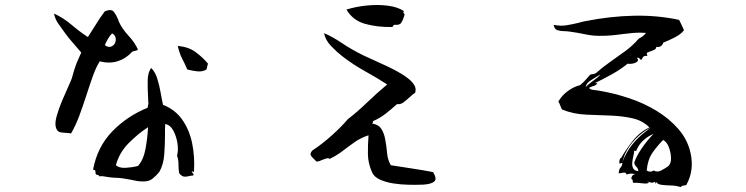

<svg xmlns="http://www.w3.org/2000/svg" viewBox="-20 -752 3040 782"><path d="M770 -52Q767 -51 765 -53Q763 -55 761 -55Q761 -51 764 -48Q766 -46 767.5 -44Q769 -42 767 -37Q763 -37 759 -36.5Q755 -36 751 -35Q741 -32 731 -32.5Q721 -33 710 -46Q707 -60 707 -81.5Q707 -103 701 -118Q707 -138 703 -166.5Q699 -195 686.5 -219Q674 -243 653 -247Q652 -236 652 -225Q652 -214 652 -202Q652 -163 649 -122.5Q646 -82 629 -52Q616 -36 601 -24Q586 -12 560 -13Q549 -13 537 -15Q525 -17 513 -20Q497 -23 480.5 -25.5Q464 -28 449 -28Q442 -28 434.5 -29Q427 -30 419 -31Q410 -33 401 -34Q392 -35 383 -34Q384 -40 374 -40Q370 -42 369.5 -45Q369 -48 369 -51Q369 -54 368 -57Q367 -60 359 -61Q376 -153 436.5 -216Q497 -279 581 -313Q581 -316 583 -323Q586 -332 584 -334Q584 -340 583.5 -346Q583 -352 583 -359Q581 -390 581.5 -424Q582 -458 596 -475Q612 -459 620.5 -432Q629 -405 634 -376Q639 -347 644 -325Q693 -306 722 -265Q751 -224 762.5 -169Q774 -114 770 -52ZM542 -550Q538 -546 530.5 -545Q523 -544 518 -541Q494 -514 460.5 -503Q427 -492 386 -502Q371 -478 358 -441.5Q345 -405 331.5 -363Q318 -321 303 -280.5Q288 -240 269 -208Q264 -210 259 -210Q254 -210 248 -211Q236 -211 225 -213.5Q214 -216 209 -229Q202 -246 210 -276Q218 -306 232 -339.5Q246 -373 258 -399Q261 -406 264 -412.5Q267 -419 269 -424Q272 -430 277 -448.5Q282 -467 287 -481Q292 -496 298.5 -510Q305 -524 311 -538Q296 -556 279.5 -574.5Q263 -593 248 -613Q234 -633 219 -653.5Q204 -674 200 -697Q240 -678 271.5 -651Q303 -624 338 -601Q355 -627 371.5 -654Q388 -681 407 -706Q434 -717 444 -703.5Q454 -690 461 -673Q463 -667 464 -664Q477 -635 503 -607Q529 -579 542 -550ZM583 -234Q543 -208 504.5 -169.5Q466 -131 452 -79Q466 -67 492 -68.5Q518 -70 542 -76Q565 -102 573 -147.5Q581 -193 583 -234ZM827 -493 821 -469Q804 -459 783 -461.5Q762 -464 747 -468Q744 -469 743 -469Q732 -494 721.5 -514Q711 -534 704 -565Q748 -561 776.5 -540Q805 -519 827 -493ZM448 -576Q453 -586 451 -597.5Q449 -609 437 -616Q427 -607 418.5 -591.5Q410 -576 407 -568Q421 -558 432 -562Q443 -566 448 -576Z M1744 -51Q1761 -23 1748.5 -12.5Q1736 -2 1704 0Q1678 1 1645.5 0.5Q1613 0 1581.5 -5Q1550 -10 1526.5 -21Q1503 -32 1495 -51Q1479 -87 1478.5 -124Q1478 -161 1481 -201Q1450 -191 1425 -173.5Q1400 -156 1376 -137.5Q1352 -119 1323 -105Q1316 -109 1308.5 -106.5Q1301 -104 1293 -101Q1287 -98 1281 -96Q1275 -94 1269 -94Q1267 -96 1264.5 -98.5Q1262 -101 1260 -103Q1252 -110 1246.5 -118Q1241 -126 1252 -139Q1292 -165 1332.5 -201.5Q1373 -238 1396 -266Q1434 -295 1475 -334.5Q1516 -374 1557 -408Q1512 -437 1465 -463Q1418 -489 1374 -523Q1352 -540 1328.5 -564.5Q1305 -589 1300 -617Q1335 -602 1373.5 -576Q1412 -550 1461 -526Q1504 -506 1545 -487.5Q1586 -469 1617 -450Q1629 -443 1643.5 -431.5Q1658 -420 1667 -406Q1676 -392 1671 -374Q1664 -370 1658 -364.5Q1652 -359 1645 -353Q1634 -343 1622.5 -334.5Q1611 -326 1597 -328Q1575 -308 1551.5 -289.5Q1528 -271 1498 -258Q1501 -254 1498 -251.5Q1495 -249 1495 -249Q1522 -245 1533.5 -226.5Q1545 -208 1549 -184Q1554 -158 1556.5 -129Q1559 -100 1572 -79Q1616 -72 1659.5 -65.5Q1703 -59 1744 -51ZM1628 -693Q1627 -690 1625 -683Q1621 -670 1614.5 -659.5Q1608 -649 1589 -651Q1584 -652 1581 -646Q1579 -642 1577 -642Q1516 -641 1466.5 -655Q1417 -669 1391 -713Q1429 -725 1473.5 -729.5Q1518 -734 1558.5 -729Q1599 -724 1625 -707Q1622 -703 1623 -700.5Q1624 -698 1626 -696Q1627 -694 1628 -693Z M2792 -131Q2809 -59 2775 2Q2768 3 2762 4Q2756 5 2752 10Q2735 4 2714 3.5Q2693 3 2676 1Q2659 -1 2653 -10Q2651 -10 2650.5 -7Q2650 -4 2650 -4Q2648 -4 2648 -10Q2648 -11 2648 -12Q2640 -7 2634 -8Q2628 -9 2621 -11Q2620 -12 2619 -12Q2615 -12 2619.5 -9.5Q2624 -7 2624 -7Q2615 -4 2607 -4.5Q2599 -5 2590 -6Q2583 -7 2575.5 -7.5Q2568 -8 2560 -7Q2556 -11 2557 -15.5Q2558 -20 2551 -24Q2553 -41 2568 -43Q2568 -43 2557 -44.5Q2546 -46 2532 -41Q2530 -49 2523 -49Q2516 -49 2509 -47Q2503 -46 2500 -46Q2501 -63 2507 -69Q2513 -75 2515 -86Q2514 -90 2509 -87Q2505 -85 2503 -86Q2502 -93 2503 -98Q2504 -103 2506 -108Q2506 -109 2506 -109L2508 -106Q2528 -141 2556.5 -177.5Q2585 -214 2625 -233Q2597 -261 2557 -270Q2517 -279 2473 -281Q2422 -283 2369 -285Q2316 -287 2269 -306Q2265 -313 2262 -322Q2259 -331 2254 -338Q2268 -363 2292.5 -381Q2317 -399 2342 -405Q2354 -414 2364 -425.5Q2374 -437 2384 -448Q2389 -450 2394 -450Q2399 -450 2407 -454Q2435 -479 2466 -500.5Q2497 -522 2527.5 -544.5Q2558 -567 2582 -595Q2600 -603 2611 -618Q2583 -620 2560 -618Q2537 -616 2514 -613Q2494 -610 2471.5 -608Q2449 -606 2421 -606Q2393 -606 2362.5 -612.5Q2332 -619 2302 -623Q2296 -624 2290.5 -624.5Q2285 -625 2279 -625Q2263 -625 2250.5 -629Q2238 -633 2235 -651Q2262 -645 2287 -649Q2312 -653 2336 -659Q2343 -661 2350.5 -663Q2358 -665 2365 -666Q2466 -686 2562 -688Q2658 -690 2746 -671Q2751 -661 2756 -650.5Q2761 -640 2766 -629Q2753 -612 2727 -599Q2701 -586 2681 -578Q2681 -573 2674 -566Q2667 -559 2653 -561Q2653 -554 2647 -550.5Q2641 -547 2632 -544Q2628 -542 2623 -540.5Q2618 -539 2614 -536Q2614 -534 2615 -531Q2617 -527 2616 -524Q2606 -526 2601 -521.5Q2596 -517 2594 -510Q2591 -507 2587 -511Q2585 -514 2582 -516Q2579 -518 2574 -516Q2583 -507 2574.5 -500.5Q2566 -494 2553.5 -492.5Q2541 -491 2537 -493Q2507 -469 2474 -450.5Q2441 -432 2404 -414Q2405 -412 2407 -413Q2411 -414 2413 -414Q2409 -405 2398 -402Q2387 -399 2379 -394Q2384 -387 2395.5 -386Q2407 -385 2418 -383Q2479 -373 2541 -352.5Q2603 -332 2655 -300Q2706 -269 2743 -226.5Q2780 -184 2792 -131ZM2704 -77Q2714 -89 2713 -110.5Q2712 -132 2704 -153Q2696 -174 2681 -182Q2657 -158 2637.5 -130Q2618 -102 2614 -58Q2620 -53 2628.5 -53Q2637 -53 2642 -58Q2656 -49 2672.5 -57.5Q2689 -66 2700 -74Q2703 -76 2704 -77ZM2642 -207Q2642 -207 2628 -200Q2614 -193 2597.5 -177.5Q2581 -162 2571 -137Q2569 -137 2566 -138Q2564 -139 2563 -137Q2563 -130 2559.5 -116Q2556 -102 2555 -88Q2554 -75 2559.5 -65.5Q2565 -56 2580 -55Q2579 -66 2572 -72.5Q2565 -79 2563 -89Q2571 -114 2592.5 -146Q2614 -178 2642 -207ZM2631 -233Q2597 -215 2569 -186.5Q2541 -158 2525 -123Q2522 -116 2518.5 -104Q2515 -92 2515 -92Q2530 -132 2554.5 -162.5Q2579 -193 2607 -214Q2613 -219 2622 -226Q2631 -233 2631 -233ZM2424 -448Q2408 -438 2388 -426Q2368 -414 2365 -397Q2374 -407 2388 -417Q2402 -427 2413 -436Q2424 -445 2424 -448Z"/></svg>

Font: Yuji Boku
Style: Regular
Weight: 400
Designer: Kataoka Yuji
Foundry: Kinuta Font Factory
Version: Version 3.002